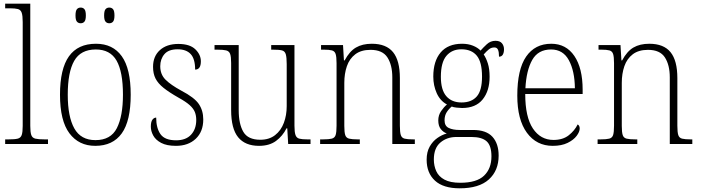

<svg xmlns="http://www.w3.org/2000/svg" viewBox="-20 -780 3796 1040"><path d="M8 0V-25H26Q60 -25 76 -29Q92 -33 97.5 -48.5Q103 -64 103 -98V-660Q103 -695 97.5 -711Q92 -727 77 -731Q62 -735 34 -735H8V-760H144V-98Q144 -64 149.5 -48.5Q155 -33 171.5 -29Q188 -25 221 -25H240V0Z M496 10Q407 10 356 -58Q305 -126 305 -267Q305 -407 353.5 -475Q402 -543 500 -543Q591 -543 639.5 -475.5Q688 -408 688 -267Q688 -125 639.5 -57.5Q591 10 496 10ZM497 -21Q580 -21 613 -86Q646 -151 646 -267Q646 -391 611.5 -451.5Q577 -512 499 -512Q417 -512 382 -450.5Q347 -389 347 -267Q347 -148 382.5 -84.5Q418 -21 497 -21ZM572 -654Q559 -654 551.5 -663Q544 -672 544 -696Q544 -721 551.5 -730Q559 -739 572 -739Q585 -739 592.5 -730Q600 -721 600 -696Q600 -672 592.5 -663Q585 -654 572 -654ZM417 -654Q404 -654 396.5 -663Q389 -672 389 -696Q389 -721 396.5 -730Q404 -739 417 -739Q430 -739 437.5 -730Q445 -721 445 -696Q445 -672 437.5 -663Q430 -654 417 -654Z M933 10Q883 10 853 -6Q823 -22 810 -46Q797 -70 797 -94Q797 -120 805.5 -131.5Q814 -143 826 -143Q826 -86 849.5 -53Q873 -20 934 -20Q987 -20 1015 -50.5Q1043 -81 1043 -130Q1043 -154 1035.5 -173Q1028 -192 1007.5 -210.5Q987 -229 947 -251Q896 -280 866 -304Q836 -328 822.5 -354.5Q809 -381 809 -418Q809 -475 846 -508.5Q883 -542 946 -542Q1008 -542 1038 -513Q1068 -484 1068 -448Q1068 -403 1037 -403Q1037 -461 1013 -487Q989 -513 942 -513Q893 -513 870.5 -486.5Q848 -460 848 -421Q848 -377 876.5 -348.5Q905 -320 962 -289Q1033 -252 1057 -216.5Q1081 -181 1081 -133Q1081 -67 1040.5 -28.5Q1000 10 933 10Z M1383 10Q1308 10 1270 -36.5Q1232 -83 1232 -184V-439Q1232 -473 1226.5 -488Q1221 -503 1205 -507Q1189 -511 1157 -511H1142V-536H1273V-183Q1273 -109 1298 -66Q1323 -23 1390 -23Q1438 -23 1470 -48Q1502 -73 1517.5 -114.5Q1533 -156 1533 -205V-433Q1533 -469 1528 -486Q1523 -503 1507.5 -507Q1492 -511 1459 -511H1449V-536H1575V-99Q1575 -65 1580.5 -49Q1586 -33 1601 -29Q1616 -25 1645 -25H1662V0H1541L1536 -85H1532Q1511 -43 1475 -16.5Q1439 10 1383 10Z M1714 0V-25H1730Q1761 -25 1777 -29Q1793 -33 1798 -48.5Q1803 -64 1803 -99V-438Q1803 -472 1798 -487.5Q1793 -503 1778 -507Q1763 -511 1735 -511H1719V-536H1838L1843 -453H1847Q1873 -502 1908 -522.5Q1943 -543 1994 -543Q2072 -543 2109 -497.5Q2146 -452 2146 -357V-99Q2146 -64 2151 -48.5Q2156 -33 2171.5 -29Q2187 -25 2218 -25H2227V0H2105V-361Q2105 -428 2078.5 -469Q2052 -510 1987 -510Q1936 -510 1904.5 -486Q1873 -462 1859 -421.5Q1845 -381 1845 -331V-98Q1845 -64 1850 -48.5Q1855 -33 1871 -29Q1887 -25 1918 -25H1929V0Z M2470 240Q2381 240 2336 198.5Q2291 157 2291 85Q2291 43 2307.5 14Q2324 -15 2349 -32.5Q2374 -50 2400 -57Q2381 -64 2367.5 -81Q2354 -98 2354 -128Q2354 -156 2369.5 -178.5Q2385 -201 2401 -214Q2364 -234 2345.5 -275.5Q2327 -317 2327 -365Q2327 -449 2367 -496Q2407 -543 2483 -543Q2516 -543 2542 -532.5Q2568 -522 2583 -506Q2597 -522 2617 -540.5Q2637 -559 2664 -559Q2688 -559 2699 -545.5Q2710 -532 2710 -513Q2710 -495 2703.5 -484Q2697 -473 2683 -473Q2683 -498 2677.5 -510.5Q2672 -523 2658 -523Q2641 -523 2628.5 -513Q2616 -503 2600 -485Q2613 -466 2622.5 -436.5Q2632 -407 2632 -364Q2632 -288 2594.5 -241.5Q2557 -195 2483 -195Q2472 -195 2453.5 -197Q2435 -199 2427 -203Q2411 -190 2399.5 -172Q2388 -154 2388 -128Q2388 -98 2410.5 -87Q2433 -76 2469 -76H2542Q2614 -76 2647.5 -39Q2681 -2 2681 63Q2681 144 2628 192Q2575 240 2470 240ZM2480 -225Q2534 -225 2562.5 -257.5Q2591 -290 2591 -365Q2591 -444 2562.5 -478.5Q2534 -513 2479 -513Q2428 -513 2398 -477.5Q2368 -442 2368 -364Q2368 -293 2397.5 -259Q2427 -225 2480 -225ZM2473 210Q2562 210 2602 171.5Q2642 133 2642 67Q2642 9 2616 -14.5Q2590 -38 2534 -38H2452Q2401 -38 2365.5 -8Q2330 22 2330 84Q2330 118 2343 147Q2356 176 2387.5 193Q2419 210 2473 210Z M2974 10Q2886 10 2834 -61Q2782 -132 2782 -262Q2782 -404 2830 -473.5Q2878 -543 2966 -543Q3046 -543 3091 -477Q3136 -411 3136 -294V-271H2825Q2825 -146 2866.5 -84Q2908 -22 2978 -22Q3029 -22 3061 -47.5Q3093 -73 3109 -106Q3120 -100 3120 -84Q3120 -66 3103.5 -44Q3087 -22 3054.5 -6Q3022 10 2974 10ZM3094 -302Q3093 -395 3061.5 -453.5Q3030 -512 2965 -512Q2895 -512 2863 -455.5Q2831 -399 2826 -302Z M3217 0V-25H3233Q3264 -25 3280 -29Q3296 -33 3301 -48.5Q3306 -64 3306 -99V-438Q3306 -472 3301 -487.5Q3296 -503 3281 -507Q3266 -511 3238 -511H3222V-536H3341L3346 -453H3350Q3376 -502 3411 -522.5Q3446 -543 3497 -543Q3575 -543 3612 -497.5Q3649 -452 3649 -357V-99Q3649 -64 3654 -48.5Q3659 -33 3674.5 -29Q3690 -25 3721 -25H3730V0H3608V-361Q3608 -428 3581.5 -469Q3555 -510 3490 -510Q3439 -510 3407.5 -486Q3376 -462 3362 -421.5Q3348 -381 3348 -331V-98Q3348 -64 3353 -48.5Q3358 -33 3374 -29Q3390 -25 3421 -25H3432V0Z"/></svg>

Font: Noto Serif SemiCondensed ExtraLight
Style: Regular
Weight: 200
Width: 4
Designer: Monotype Design Team
Foundry: Monotype Imaging Inc.
Version: Version 2.014